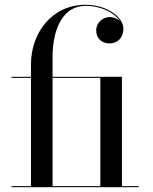

<svg xmlns="http://www.w3.org/2000/svg" viewBox="-20 -780 636 800"><path d="M28 -4.5V0H558V-4.5H488V-460H199V-540C199 -667 246 -755.5 336 -755.5C403 -755.5 457 -726.5 479 -693C467.5 -703.5 451.5 -709 436.5 -709C411.5 -709 381 -688.5 381 -653.5C381 -613.5 411.5 -599 436.5 -599C467 -599 494 -620 494 -661C494 -708 427 -760 336 -760C196 -760 109 -642.5 109 -511.5V-460H28V-455.5H109V-4.5ZM398 -455.5V-4.5H199V-455.5Z"/></svg>

Font: Bodoni* 36pt
Style: Regular
Weight: 400
Version: Version 2.3